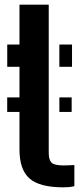

<svg xmlns="http://www.w3.org/2000/svg" viewBox="-20 -790 347 819"><path d="M233.3 -312.6V-374.5H285.7V-312.6ZM10.7 -312.6V-374.5H102.4V-312.6ZM10.9 -505.1V-600H63.1V-770H187.9V-138.2Q187.9 -108.5 199.8 -96.4Q211.8 -84.3 250.6 -84.3Q262.9 -84.3 273.4 -84.9Q284 -85.5 297.2 -86V4.1Q286.9 6.8 275.1 8Q263.2 9.1 250.2 9.1Q149.2 9.1 106.1 -28.5Q63.1 -66.1 63.1 -152V-505.1ZM233.2 -505.1V-600H287.2V-505.1Z"/></svg>

Font: Big Shoulders Stencil Display SC Thin
Style: Regular
Weight: 100
Designer: Patric King
Foundry: XO Type Co
Version: Version 2.001